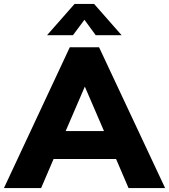

<svg xmlns="http://www.w3.org/2000/svg" viewBox="-43 -951 855 971"><path d="M544 -147H228L165 0H-23L310 -712H458L792 0H607ZM483 -288 386 -513 289 -288ZM195 -773 334 -931H433L572 -773H441L384 -851L326 -773Z"/></svg>

Font: Muli Black
Style: Regular
Weight: 900
Designer: Vernon Adams
Foundry: Vernon Adams
Version: Version 2.001